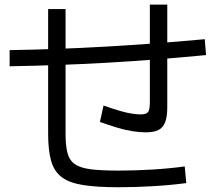

<svg xmlns="http://www.w3.org/2000/svg" viewBox="-20 -813 920 820"><path d="M185.6 -241.1V-774.4H260V-241.1Q260 -191.1 268.3 -159.4Q276.7 -127.8 300 -111.7Q323.3 -95.6 368.3 -90Q413.3 -84.4 485.6 -84.4Q556.7 -84.4 630.6 -88.9Q704.4 -93.3 768.9 -102.2L775.6 -31.1Q708.9 -22.2 633.3 -17.8Q557.8 -13.3 485.6 -13.3Q393.3 -13.3 334.4 -22.8Q275.6 -32.2 243.3 -56.7Q211.1 -81.1 198.3 -126.1Q185.6 -171.1 185.6 -241.1ZM406.7 -292.2 422.2 -362.2Q463.3 -347.8 492.2 -339.4Q521.1 -331.1 542.8 -327.8Q564.4 -324.4 581.1 -324.4Q604.4 -324.4 612.2 -334.4Q620 -344.4 620 -376.7V-793.3H694.4V-354.4Q694.4 -315.6 685.6 -291.7Q676.7 -267.8 656.7 -257.8Q636.7 -247.8 602.2 -247.8Q576.7 -247.8 545 -252.8Q513.3 -257.8 478.9 -268.3Q444.4 -278.9 406.7 -292.2ZM21.1 -598.9Q225.6 -602.2 431.7 -613.9Q637.8 -625.6 854.4 -645.6L860 -577.8Q642.2 -556.7 435 -545Q227.8 -533.3 21.1 -530Z"/></svg>

Font: Paperlogy 4 Regular
Style: Regular
Weight: 400
Designer: redesigned by Lee Juim, glyphs from Gmarket Sans & Montserrat
Foundry: PT&
Version: Version 1.001